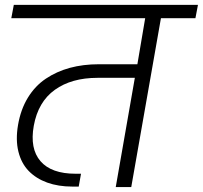

<svg xmlns="http://www.w3.org/2000/svg" viewBox="-20 -760 824 780"><path d="M25.9 -686 36.1 -740.2H784.2L773.9 -686H633.8L513.2 0H450.2L527.8 -443.8H376Q270.5 -443.8 202.6 -395Q134.8 -346.2 117.2 -249Q100.6 -156.2 144.5 -105.2Q188.5 -54.2 287.1 -54.2H309.1L299.8 -2H273.9Q216.8 -2 171.6 -18.3Q126.5 -34.7 96.4 -65.7Q66.4 -96.7 54.7 -144.3Q43 -191.9 53.2 -252Q64 -315.4 93.3 -363.3Q122.6 -411.1 166.3 -440.4Q210 -469.7 263.9 -484.4Q317.9 -499 381.8 -499H538.1L569.8 -686Z"/></svg>

Font: SVN-Poppins Light
Style: Italic
Weight: 300
Italic angle: -10°
Designer: Ninad Kale (Devanagari), Jonny Pinhorn (Latin)
Foundry: Indian Type Foundry
Version: Version 3.002 2017